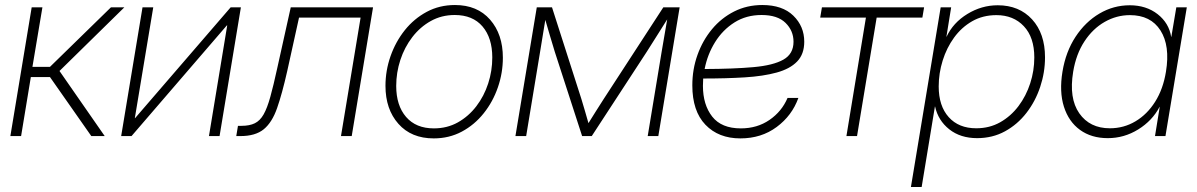

<svg xmlns="http://www.w3.org/2000/svg" viewBox="-20 -545 4795 769"><path d="M21.5 0 106.9 -515.6H149.9L109.9 -277.3H180.2L424.3 -515.6H478L218.3 -260.7L399.4 0H345.7L180.2 -236.3H103.5L64.5 0Z M859.4 0H816.9L890.1 -443.4H888.7L506.8 0H465.3L550.8 -515.6H593.8L520 -71.8H521L903.8 -515.6H944.8Z M926.3 0 933.1 -41H947.3Q979.5 -41 1000.5 -51.3Q1021.5 -61.5 1035.9 -86.9Q1050.3 -112.3 1062.7 -157.2Q1075.2 -202.1 1090.3 -271.5L1144.5 -515.6H1474.1L1388.7 0H1345.7L1424.3 -474.6H1177.7L1130.4 -260.3Q1109.9 -169.4 1089.8 -112.1Q1069.8 -54.7 1036.4 -27.3Q1002.9 0 943.4 0Z M1717.3 9.3Q1627.4 9.3 1575.7 -49.1Q1523.9 -107.4 1523.9 -201.2Q1523.9 -262.2 1544.2 -320.1Q1564.5 -377.9 1601.3 -424.1Q1638.2 -470.2 1689.2 -497.6Q1740.2 -524.9 1802.2 -524.9Q1891.6 -524.9 1942.9 -466.3Q1994.1 -407.7 1994.1 -314Q1994.1 -252.9 1974.1 -195.1Q1954.1 -137.2 1917.2 -91.1Q1880.4 -44.9 1829.6 -17.8Q1778.8 9.3 1717.3 9.3ZM1717.8 -30.8Q1771 -30.8 1814 -54.9Q1856.9 -79.1 1887.9 -119.6Q1918.9 -160.2 1935.3 -210.7Q1951.7 -261.2 1951.7 -314.9Q1951.7 -393.1 1912.6 -439Q1873.5 -484.9 1801.3 -484.9Q1748.5 -484.9 1705.6 -460.9Q1662.6 -437 1631.3 -396.2Q1600.1 -355.5 1583.5 -304.9Q1566.9 -254.4 1566.9 -200.7Q1566.9 -122.6 1606.4 -76.7Q1646 -30.8 1717.8 -30.8Z M2044.4 0 2129.9 -515.6H2190.9L2308.6 -148.4Q2316.4 -123 2323.2 -99.4Q2330.1 -75.7 2336.9 -51.8Q2352.1 -75.7 2366.7 -99.4Q2381.3 -123 2397.9 -148.4L2636.7 -515.6H2702.1L2616.7 0H2574.2L2629.9 -336.9Q2636.2 -375 2641.6 -405.3Q2647 -435.5 2652.3 -467.3Q2632.3 -435.5 2612.3 -403.8Q2592.3 -372.1 2570.3 -337.4L2350.1 0H2311.5L2202.1 -337.4Q2191.4 -371.6 2182.4 -402.8Q2173.3 -434.1 2164.1 -465.3Q2159.2 -434.6 2154.1 -404.3Q2148.9 -374 2143.1 -336.9L2087.4 0Z M2945.3 9.3Q2857.9 9.3 2805.4 -45.4Q2752.9 -100.1 2752.9 -203.1Q2752.9 -267.6 2773.7 -325.4Q2794.4 -383.3 2831.8 -428.2Q2869.1 -473.1 2920.4 -499Q2971.7 -524.9 3033.2 -524.9Q3113.8 -524.9 3157.5 -482.2Q3201.2 -439.5 3201.2 -377.9Q3201.2 -328.1 3172.6 -298.6Q3144 -269 3090.6 -254.4Q3037.1 -239.7 2962.6 -235.1Q2888.2 -230.5 2796.4 -230.5Q2795.4 -215.8 2795.4 -201.2Q2795.4 -125.5 2832.5 -78.1Q2869.6 -30.8 2947.3 -30.8Q3012.7 -30.8 3062 -64.7Q3111.3 -98.6 3134.3 -152.8H3177.7Q3152.3 -82 3090.8 -36.4Q3029.3 9.3 2945.3 9.3ZM2802.2 -268.6Q2918.5 -269 2997.8 -276.1Q3077.1 -283.2 3117.7 -306.2Q3158.2 -329.1 3158.2 -377.9Q3158.2 -421.9 3126.2 -453.4Q3094.2 -484.9 3030.3 -484.9Q2968.8 -484.9 2921.6 -455.1Q2874.5 -425.3 2844 -376.2Q2813.5 -327.1 2802.2 -268.6Z M3370.1 0 3448.2 -474.6H3265.1L3272 -515.6H3681.2L3674.3 -474.6H3491.2L3412.6 0Z M3628.4 204.1 3747.6 -515.6H3789.6L3770.5 -397.5H3771Q3797.4 -454.1 3854.5 -489Q3911.6 -523.9 3976.1 -523.9Q4062 -523.9 4113.8 -467.3Q4165.5 -410.6 4165.5 -315.4Q4165.5 -254.9 4146.2 -197Q4127 -139.2 4091.1 -92.8Q4055.2 -46.4 4005.1 -19Q3955.1 8.3 3893.6 8.3Q3826.7 8.3 3782 -27.1Q3737.3 -62.5 3725.1 -118.7H3724.6L3671.4 204.1ZM3890.1 -31.2Q3943.4 -31.2 3986.1 -55.4Q4028.8 -79.6 4059.3 -120.1Q4089.8 -160.6 4106.2 -211.2Q4122.6 -261.7 4122.6 -314.9Q4122.6 -395.5 4080.8 -439.9Q4039.1 -484.4 3970.7 -484.4Q3916.5 -484.4 3873.8 -460Q3831.1 -435.5 3801.3 -394.5Q3771.5 -353.5 3755.6 -302.5Q3739.7 -251.5 3739.7 -198.7Q3739.7 -120.6 3779.8 -75.9Q3819.8 -31.2 3890.1 -31.2Z M4417 8.3Q4351.1 8.3 4305.7 -24.7Q4260.3 -57.6 4241.2 -117.7Q4222.2 -177.7 4235.4 -257.8Q4248.5 -337.9 4287.8 -397.7Q4327.1 -457.5 4383.5 -490.7Q4439.9 -523.9 4504.9 -523.9Q4570.8 -523.9 4616.5 -488.3Q4662.1 -452.6 4670.9 -397H4671.4L4691.4 -515.6H4733.4L4647.9 0H4606L4625 -117.2H4624.5Q4595.2 -61.5 4538.8 -26.6Q4482.4 8.3 4417 8.3ZM4425.3 -31.2Q4481 -31.2 4527.8 -59.1Q4574.7 -86.9 4606.7 -137.7Q4638.7 -188.5 4649.9 -257.8Q4667 -361.8 4627.9 -423.1Q4588.9 -484.4 4505.4 -484.4Q4452.1 -484.4 4404.5 -457.3Q4356.9 -430.2 4323.5 -379.4Q4290 -328.6 4278.3 -257.8Q4260.7 -151.4 4302.7 -91.3Q4344.7 -31.2 4425.3 -31.2Z"/></svg>

Font: Inter Display ExtraLight
Style: Italic
Weight: 200
Italic angle: -9.39999°
Designer: Rasmus Andersson
Foundry: rsms
Version: Version 4.000;git-a52131595